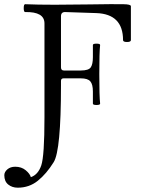

<svg xmlns="http://www.w3.org/2000/svg" viewBox="-78 -683 669 908"><path d="M210.4 -279.3Q210.4 28.3 176 83.7Q141.6 139.2 100.8 171.9Q60.1 204.6 5.9 204.6Q-20.5 204.6 -39.1 189.7Q-57.6 174.8 -57.6 145.5Q-57.6 130.4 -43.2 117.9Q-28.8 105.5 -5.9 105.5Q23.4 105.5 43.5 122.1Q63.5 138.7 67.9 154.8Q102.1 143.1 117.2 99.1Q132.3 54.2 132.3 -127V-572.3Q132.3 -627.9 41 -626Q34.2 -626 34.2 -644.5Q34.2 -663.1 41 -663.1Q97.7 -660.6 181.6 -660.6Q266.1 -661.1 343.8 -662.1Q462.9 -664.1 505.4 -663.1Q541 -662.6 541 -653.8V-493.2Q541 -484.4 522.5 -484.4Q503.9 -484.4 503.9 -493.2Q503.9 -616.7 377.4 -621.1L230.5 -626Q210.4 -626.5 210.4 -606V-364.7Q210.4 -349.6 224.1 -349.6H304.2Q340.8 -349.6 351.1 -364.3Q361.3 -378.9 361.3 -413.1V-470.2Q361.3 -476.6 378.4 -476.6Q395.5 -476.6 395.5 -470.2Q391.6 -436 391.6 -331.8Q391.6 -227.5 395.5 -192.9Q395.5 -186.5 378.4 -186.5Q361.3 -186.5 361.3 -192.9V-250Q361.3 -284.2 349.1 -298.3Q336.9 -312.5 304.2 -312.5H222.7Q210.4 -312.5 210.4 -300.3Z"/></svg>

Font: Junicode
Style: Regular
Weight: 400
Designer: Peter S. Baker
Foundry: Briery Creek Software
Version: Version 0.7.2